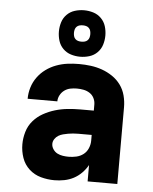

<svg xmlns="http://www.w3.org/2000/svg" viewBox="-55 -834 710 889"><g transform="rotate(5 300.0 -390.0)"><path d="M231 8Q199 8 168 -0.5Q137 -9 113.5 -30.5Q90 -52 79.5 -82.5Q69 -113 69 -145Q69 -174 77.5 -203Q86 -232 105.5 -254.5Q125 -277 151 -291.5Q177 -306 205.5 -314.5Q234 -323 263.5 -326Q293 -329 322 -329H385V-357Q385 -373 378 -387Q371 -401 358 -409.5Q345 -418 329.5 -421Q314 -424 298 -424Q283 -424 268 -421Q253 -418 240.5 -409Q228 -400 220.5 -386Q213 -372 213 -357H75Q75 -384 83 -410Q91 -436 107 -458Q123 -480 145 -496Q167 -512 192.5 -521.5Q218 -531 244.5 -534.5Q271 -538 298 -538Q326 -538 353 -534.5Q380 -531 405.5 -522Q431 -513 454 -497.5Q477 -482 493 -460Q509 -438 516 -411Q523 -384 523 -357V0H385V-76Q373 -55 356.5 -38.5Q340 -22 320 -11.5Q300 -1 277 3.5Q254 8 231 8ZM287 -106Q305 -106 323 -110Q341 -114 355.5 -125Q370 -136 377.5 -153.5Q385 -171 385 -189V-216H322Q310 -216 298.5 -215Q287 -214 275.5 -212Q264 -210 252.5 -207Q241 -204 231 -198Q221 -192 214 -181.5Q207 -171 207 -159Q207 -146 215 -134Q223 -122 235 -116Q247 -110 260.5 -108Q274 -106 287 -106ZM300 -572Q278 -572 257 -578.5Q236 -585 220.5 -600.5Q205 -616 198.5 -637Q192 -658 192 -680Q192 -702 198.5 -723Q205 -744 220.5 -759.5Q236 -775 257 -781.5Q278 -788 300 -788Q322 -788 343 -781.5Q364 -775 379.5 -759.5Q395 -744 401.5 -723Q408 -702 408 -680Q408 -658 401.5 -637Q395 -616 379.5 -600.5Q364 -585 343 -578.5Q322 -572 300 -572ZM300 -642Q308 -642 315.5 -644Q323 -646 328.5 -651.5Q334 -657 336 -664.5Q338 -672 338 -680Q338 -688 336 -695.5Q334 -703 328.5 -708.5Q323 -714 315.5 -716Q308 -718 300 -718Q292 -718 284.5 -716Q277 -714 271.5 -708.5Q266 -703 264 -695.5Q262 -688 262 -680Q262 -672 264 -664.5Q266 -657 271.5 -651.5Q277 -646 284.5 -644Q292 -642 300 -642Z"/></g></svg>

Font: Iosevka Curly Heavy Extended
Style: Regular
Weight: 900
Width: 7
Monospace: yes
Designer: Belleve Invis
Foundry: Belleve Invis
Version: Version 11.1.0; ttfautohint (v1.8.3)